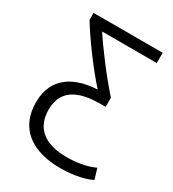

<svg xmlns="http://www.w3.org/2000/svg" viewBox="-172 -612 803 892"><g transform="rotate(30 229.5 -166.0)"><path d="M291 185C370 185 430 168 457 153L440 97C415 110 363 126 291 126C170 126 109 72 109 -24C109 -147 215 -167 307 -167H332V-216C263 -293 180 -404 143 -462H436V-517H65V-480C105 -413 191 -294 260 -218C148 -213 41 -165 41 -24C41 115 138 185 291 185Z"/></g></svg>

Font: Repo Light
Style: Regular
Weight: 300
Designer: Stefan Peev
Foundry: Context Ltd
Version: Version 001.502